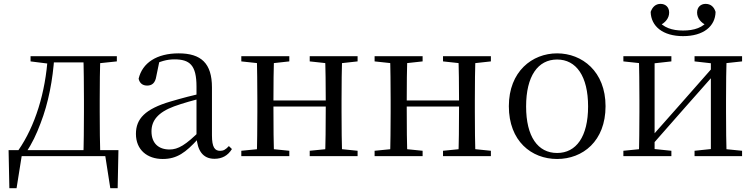

<svg xmlns="http://www.w3.org/2000/svg" viewBox="-20 -806 3895 991"><path d="M545.9 0 520.2 -21.5 549.3 165.4H587.3L591.3 -31.1H24.3L28.3 165.4H65.5L95.2 -21.1L70.9 0ZM410.1 0H497.7C495.7 -48.6 494.7 -160.1 494.7 -228.5V-288.3C494.7 -355.1 495.7 -467.4 497.7 -516H410.1C412.3 -467.4 413.3 -355.1 413.3 -288.3V-228.5C413.3 -160.1 412.3 -48.6 410.1 0ZM137.7 -489.1 230.6 -477.4H239.7V-516H137.7ZM455.1 -477.4H471.5L583.1 -489.1V-516H455.1ZM74.8 -30.4 114.1 -6.8V-19.1C145.1 -63.7 169.1 -115.4 189.2 -169.3C230.2 -274.8 252.8 -394.7 260.6 -516H226.8C215.2 -327.9 160.8 -154.3 74.8 -30.4ZM239.7 -484.1H456.9V-516H239.7Z M819.7 14.6C894.3 14.6 938.6 -19.6 1000.9 -87.1H1024.5L1015.8 -134.4C938.6 -57.1 899.3 -34.4 855.1 -34.4C799 -34.4 761.9 -65.8 761.9 -128.2C761.9 -183 794.6 -225.8 878.6 -257C923.6 -273.5 981.6 -289.3 1034.8 -303.3V-327.7C981 -315.5 916.4 -298.9 860.9 -282.3C728.7 -243.6 681.6 -192.6 681.6 -115.1C681.6 -31.8 740.8 14.6 819.7 14.6ZM1086.8 13.6C1125.7 13.6 1155.8 -2.3 1177.1 -36.7L1161.4 -52.1C1144.8 -33.9 1133 -27.5 1116.4 -27.5C1088.8 -27.5 1074 -45.3 1074 -107.7V-354.6C1074 -479.1 1018.2 -530.6 902.2 -530.6C789.1 -530.6 714.7 -481.7 695.5 -399.7C700.5 -376.8 716.1 -364.3 739.4 -364.3C764 -364.3 781.4 -376.9 786.8 -412.7L803.2 -491.9L759.7 -464.7C804.2 -489.6 841.7 -499.6 880 -499.6C959.2 -499.6 994.2 -470.1 994.2 -359V-99.7C998.7 -28.9 1027.2 13.6 1086.8 13.6Z M1305.1 0H1394.3C1392.3 -48.6 1391.3 -160.1 1391.3 -260.2V-279.8C1391.3 -355.1 1392.3 -467.4 1394.3 -516H1305.1C1307.3 -467.4 1308.3 -355.1 1308.3 -288.3V-228.5C1308.3 -160.1 1307.3 -48.6 1305.1 0ZM1657.4 0H1745.9C1743.9 -48.6 1742.9 -160.1 1742.9 -228.5V-288.3C1742.9 -355.1 1743.9 -467.4 1745.9 -516H1657.4C1660.4 -467.4 1661.4 -355.1 1661.4 -279.8V-260.2C1661.4 -160.1 1660.4 -48.6 1657.4 0ZM1225.5 0H1473.3V-27.8L1366.7 -38.6H1334.7L1225.5 -27.8ZM1225.5 -489.1 1334.7 -477.4H1366.7L1473.3 -489.1V-516H1225.5ZM1578.6 0H1825.7V-27.8L1719.8 -38.6H1686.8L1578.6 -27.8ZM1578.6 -489.1 1686.8 -477.4H1719.8L1825.7 -489.1V-516H1578.6ZM1349 -256H1701.9V-287.5H1349Z M1993.1 0H2082.3C2080.3 -48.6 2079.3 -160.1 2079.3 -260.2V-279.8C2079.3 -355.1 2080.3 -467.4 2082.3 -516H1993.1C1995.3 -467.4 1996.3 -355.1 1996.3 -288.3V-228.5C1996.3 -160.1 1995.3 -48.6 1993.1 0ZM2345.4 0H2433.9C2431.9 -48.6 2430.9 -160.1 2430.9 -228.5V-288.3C2430.9 -355.1 2431.9 -467.4 2433.9 -516H2345.4C2348.4 -467.4 2349.4 -355.1 2349.4 -279.8V-260.2C2349.4 -160.1 2348.4 -48.6 2345.4 0ZM1913.5 0H2161.3V-27.8L2054.7 -38.6H2022.7L1913.5 -27.8ZM1913.5 -489.1 2022.7 -477.4H2054.7L2161.3 -489.1V-516H1913.5ZM2266.6 0H2513.7V-27.8L2407.8 -38.6H2374.8L2266.6 -27.8ZM2266.6 -489.1 2374.8 -477.4H2407.8L2513.7 -489.1V-516H2266.6ZM2037 -256H2389.9V-287.5H2037Z M2855.5 14.6C2987.8 14.6 3105.5 -77.3 3105.5 -257.8C3105.5 -437.6 2984.2 -530.6 2855.5 -530.6C2726.9 -530.6 2606.4 -437.2 2606.4 -257.8C2606.4 -77.9 2723 14.6 2855.5 14.6ZM2855.5 -16.4C2756 -16.4 2695.5 -100.8 2695.5 -256.6C2695.5 -412.7 2756 -498.8 2855.5 -498.8C2954.3 -498.8 3015.4 -412.7 3015.4 -256.6C3015.4 -100.8 2954.3 -16.4 2855.5 -16.4Z M3505.5 -619.5C3611 -619.5 3671.8 -670.1 3673.4 -744.5C3665.5 -770.8 3648 -786 3621.9 -786C3596.9 -786 3578 -769.1 3578 -741.2C3578 -712.8 3597.2 -688.7 3628.3 -674.1L3640.3 -705.6C3608.8 -662.6 3562.8 -648.4 3505.5 -648.4C3449.8 -648.4 3403.3 -662.6 3371.5 -705.6L3383.7 -674.1C3414.8 -688.7 3433.8 -712.8 3433.8 -741.2C3433.8 -769.1 3415.1 -786 3389.3 -786C3364.8 -786 3347.5 -770.8 3338.4 -744.5C3340.2 -670.5 3401.1 -619.5 3505.5 -619.5ZM3197.5 0H3445.3V-27.8L3340.3 -38.6H3305.7L3197.5 -27.8ZM3564.9 0H3810.2V-27.8L3702 -38.6H3667.6L3564.9 -27.8ZM3277.1 0H3358.7V-516H3277.1C3279.3 -467.4 3280.3 -355.1 3280.3 -288.3V-228.5C3280.3 -160.1 3279.3 -48.6 3277.1 0ZM3336.1 -46.9 3514.1 -249.4 3692.4 -451H3703.7L3670 -470.9L3489.2 -265.6L3312.3 -65.8H3300.9ZM3649.1 0H3730.4C3728.4 -48.6 3727.4 -160.1 3727.4 -228.5V-288.3C3727.4 -355.1 3728.4 -467.4 3730.4 -516H3649.1ZM3197.5 -489.1 3306.7 -477.4H3341.1L3445.3 -489.1V-516H3197.5ZM3564.9 -489.1 3668.4 -477.4H3702.8L3810.2 -489.1V-516H3564.9Z"/></svg>

Font: Source Han Serif TW VF
Style: Regular
Weight: 250
Designer: Ryoko NISHIZUKA 西塚涼子 (kana & ideographs); Frank Grießhammer (Latin, Greek & Cyrillic); Wenlong ZHANG 张文龙 (bopomofo); San
Foundry: Adobe
Version: Version 2.002;hotconv 1.1.0;makeotfexe 2.6.0